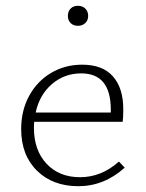

<svg xmlns="http://www.w3.org/2000/svg" viewBox="-20 -638 502 662"><path d="M214 -583Q214 -599 223.5 -608.5Q233 -618 249 -618Q264 -618 274 -608.5Q284 -599 284 -583Q284 -568 274 -558.5Q264 -549 249 -549Q233 -549 223.5 -558.5Q214 -568 214 -583ZM410 -60Q339 4 250 4Q162 4 107.5 -49.5Q53 -103 53 -193Q53 -257 80.5 -307.5Q108 -358 156 -386.5Q204 -415 263 -415Q334 -415 369.5 -374.5Q405 -334 405 -262Q405 -231 403 -218H98Q97 -211 97 -197Q97 -120 140.5 -73.5Q184 -27 256 -27Q330 -27 390 -81ZM103 -250H362V-260Q362 -385 260 -385Q202 -385 159 -348Q116 -311 103 -250Z"/></svg>

Font: Ysabeau Infant Light
Style: Regular
Weight: 300
Designer: Christian Thalmann (Catharsis Fonts)
Version: Version 0.003